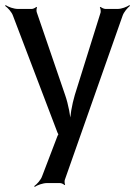

<svg xmlns="http://www.w3.org/2000/svg" viewBox="-35 -519 529 752"><path d="M426 -484H378C372 -484 362 -489 359 -492L356 -490C359 -486 360 -475 359 -470L258 -147C247 -110 238 -60 239 -31H243C242 -60 233 -110 220 -147L109 -471C107 -476 108 -486 110 -490L107 -492C105 -489 95 -484 90 -484H35C19 -484 -3 -492 -13 -499L-15 -496C-5 -489 11 -472 16 -457L190 0C191 2 194 9 196 9V5C194 5 191 12 190 14L130 171C125 186 109 203 99 210L101 213C111 206 133 198 149 198H200C205 198 215 202 217 206L220 204C218 200 217 190 219 185L445 -457C450 -472 465 -489 474 -496L472 -499C462 -492 441 -484 426 -484Z"/></svg>

Font: Gamestation Storm
Style: Regular
Weight: 400
Designer: Jonas Hecksher
Foundry: Jonas Hecksher, Playtypeª, e-types AS
Version: Version 1.003